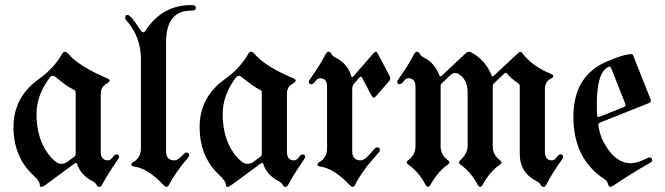

<svg xmlns="http://www.w3.org/2000/svg" viewBox="-20 -727 2620 757"><path d="M132.8 -415Q192.9 -458 225.1 -515.1Q229.5 -522.9 236.1 -522.9Q242.7 -522.9 249.5 -514.6Q290 -466.3 401.9 -418.5Q412.1 -414.1 412.1 -408.9Q412.1 -403.8 399.9 -397Q377.4 -384.3 377.4 -358.4V-128.4Q377.4 -94.7 405.8 -94.7Q415.5 -94.7 423.8 -106.4Q432.1 -118.2 440.4 -118.2Q449.2 -118.2 449.2 -108.4Q449.2 -104 441.4 -93.3Q401.4 -34.7 382.8 1Q378.4 9.8 371.3 9.8Q364.3 9.8 360.4 1.5Q356.4 -6.8 344.7 -12.7Q298.8 -36.1 284.2 -80.1Q282.7 -84.5 279.8 -84.5Q276.9 -84.5 272.9 -81.5L160.2 1.5Q148.9 9.8 142.8 9.8Q136.7 9.8 136.7 1Q136.7 -12.7 109.9 -37.6Q33.2 -109.4 33.2 -226.6Q33.2 -343.8 132.8 -415ZM124 -277.8Q124 -168.9 183.1 -104.5Q204.6 -81.1 219.7 -81.1Q234.9 -81.1 244.1 -87.9L272.9 -109.4Q278.3 -113.3 278.3 -119.6V-363.3Q278.3 -369.1 272.5 -372.1Q240.7 -388.2 199.7 -422.9Q193.4 -428.2 187.5 -428.2Q181.6 -428.2 176.8 -421.9Q124 -352.5 124 -277.8Z M473.6 -658.7Q473.6 -668 483.9 -668Q495.1 -668 534.2 -607.9Q539.6 -599.6 544.7 -599.6Q549.8 -599.6 554.2 -606.9Q619.6 -707 733.9 -707Q752.4 -707 752.4 -696Q752.4 -685.1 733.9 -685.1Q634.8 -685.1 634.8 -561V-129.9Q634.8 -94.7 668.5 -94.7Q681.2 -94.7 703.6 -118.7Q710 -125.5 714.8 -125.5Q726.1 -125.5 726.1 -115.2Q726.1 -110.8 720.2 -104Q669.4 -44.4 645.5 2.9Q642.1 9.8 636.7 9.8Q631.3 9.8 625 2.9Q562.5 -64 506.3 -70.8Q498 -71.8 498 -77.6Q498 -83.5 503.4 -86.4Q535.6 -104 535.6 -142.6V-492.2Q535.6 -582.5 479 -645.5Q473.6 -650.9 473.6 -658.7Z M866.7 -415Q926.8 -458 959 -515.1Q963.4 -522.9 970 -522.9Q976.6 -522.9 983.4 -514.6Q1023.9 -466.3 1135.7 -418.5Q1146 -414.1 1146 -408.9Q1146 -403.8 1133.8 -397Q1111.3 -384.3 1111.3 -358.4V-128.4Q1111.3 -94.7 1139.6 -94.7Q1149.4 -94.7 1157.7 -106.4Q1166 -118.2 1174.3 -118.2Q1183.1 -118.2 1183.1 -108.4Q1183.1 -104 1175.3 -93.3Q1135.3 -34.7 1116.7 1Q1112.3 9.8 1105.2 9.8Q1098.1 9.8 1094.2 1.5Q1090.3 -6.8 1078.6 -12.7Q1032.7 -36.1 1018.1 -80.1Q1016.6 -84.5 1013.7 -84.5Q1010.7 -84.5 1006.8 -81.5L894 1.5Q882.8 9.8 876.7 9.8Q870.6 9.8 870.6 1Q870.6 -12.7 843.8 -37.6Q767.1 -109.4 767.1 -226.6Q767.1 -343.8 866.7 -415ZM857.9 -277.8Q857.9 -168.9 917 -104.5Q938.5 -81.1 953.6 -81.1Q968.8 -81.1 978 -87.9L1006.8 -109.4Q1012.2 -113.3 1012.2 -119.6V-363.3Q1012.2 -369.1 1006.3 -372.1Q974.6 -388.2 933.6 -422.9Q927.2 -428.2 921.4 -428.2Q915.5 -428.2 910.6 -421.9Q857.9 -352.5 857.9 -277.8Z M1197.8 -404.8Q1197.8 -409.2 1205.6 -419.9Q1242.7 -471.7 1264.2 -514.2Q1268.6 -522.9 1275.6 -522.9Q1282.7 -522.9 1286.6 -514.6Q1290.5 -506.3 1302.2 -500.5Q1351.1 -475.6 1364.3 -428.2Q1365.7 -422.9 1368.2 -422.9Q1370.6 -422.9 1373.5 -426.3L1453.6 -518.1Q1458 -522.9 1461.9 -522.9Q1465.8 -522.9 1469.2 -516.6L1515.6 -428.2Q1518.6 -422.9 1518.6 -417.5Q1518.6 -412.1 1514.2 -407.2L1461.4 -346.7Q1457 -341.8 1453.1 -341.8Q1449.2 -341.8 1445.8 -348.1L1407.7 -420.4Q1405.3 -424.8 1402.6 -424.8Q1399.9 -424.8 1397 -421.4L1377 -398.4Q1368.7 -389.2 1368.7 -377.4V-129.9Q1368.7 -94.7 1402.3 -94.7Q1416.5 -94.7 1437.5 -118.7L1455.6 -139.2Q1461.4 -146 1466.8 -146Q1478 -146 1478 -135.3Q1478 -131.3 1472.2 -124.5L1454.1 -104Q1404.3 -47.9 1379.4 2.9Q1376 9.8 1370.6 9.8Q1365.2 9.8 1358.9 2.9Q1296.4 -64 1240.2 -70.8Q1231.9 -71.8 1231.9 -77.6Q1231.9 -83.5 1237.3 -86.4Q1269.5 -104 1269.5 -142.6V-384.8Q1269.5 -418.5 1241.7 -418.5Q1231.9 -418.5 1223.6 -406.7Q1215.3 -395 1206.5 -395Q1197.8 -395 1197.8 -404.8Z M1546.4 -404.8Q1546.4 -409.2 1554.2 -419.9Q1591.8 -471.7 1612.8 -514.2Q1617.2 -522.9 1624.3 -522.9Q1631.3 -522.9 1635.3 -514.6Q1639.2 -506.3 1650.9 -500.5Q1692.9 -479.5 1712.4 -430.2Q1714.4 -425.3 1716.3 -425.3Q1718.3 -425.3 1720.2 -427.2L1817.4 -518.1Q1822.8 -522.9 1828.4 -522.9Q1834 -522.9 1839.8 -519.5Q1894.5 -489.3 1918 -430.2Q1919.9 -425.3 1921.9 -425.3Q1923.8 -425.3 1925.8 -427.2L2023.9 -519Q2028.3 -522.9 2031.7 -522.9Q2035.2 -522.9 2038.1 -519Q2077.1 -466.8 2148.4 -437.5Q2161.6 -432.1 2161.6 -426.8Q2161.6 -421.4 2150.4 -416Q2128.4 -404.8 2128.4 -376V-128.4Q2128.4 -94.7 2156.2 -94.7Q2166 -94.7 2174.3 -106.4Q2182.6 -118.2 2191.4 -118.2Q2200.2 -118.2 2200.2 -108.4Q2200.2 -104 2192.4 -93.3Q2155.3 -41.5 2133.8 1Q2129.4 9.8 2122.3 9.8Q2115.2 9.8 2111.3 1.5Q2107.4 -6.8 2095.7 -12.7Q2029.3 -45.9 2029.3 -119.6V-387.2Q2029.3 -394 2024.4 -397.5Q1994.1 -418 1978.5 -437.5Q1976.6 -439.9 1973.9 -439.9Q1971.2 -439.9 1968.8 -437.5L1926.8 -397.9Q1922.9 -394 1922.9 -388.2V-149.9Q1922.9 -115.7 1952.1 -94.7Q1957.5 -90.8 1957.5 -86.7Q1957.5 -82.5 1951.2 -78.1Q1912.1 -51.3 1883.3 1Q1878.4 9.8 1873.3 9.8Q1868.2 9.8 1863.3 1Q1834.5 -51.3 1795.4 -78.1Q1789.1 -82.5 1789.1 -86.2Q1789.1 -89.8 1794.4 -94.7Q1823.7 -123.5 1823.7 -149.9V-361.8Q1823.7 -410.2 1793 -432.1Q1783.2 -439 1773.9 -439Q1764.6 -439 1756.8 -431.6L1721.2 -397.9Q1717.3 -394 1717.3 -388.2V-149.9Q1717.3 -116.2 1746.6 -94.7Q1752 -90.8 1752 -86.7Q1752 -82.5 1745.6 -78.1Q1706.5 -51.3 1677.7 1Q1672.9 9.8 1667.7 9.8Q1662.6 9.8 1657.7 1Q1628.9 -51.3 1589.8 -78.1Q1583.5 -82.5 1583.5 -86.7Q1583.5 -90.8 1588.9 -94.7Q1618.2 -116.2 1618.2 -149.9V-384.8Q1618.2 -418.5 1589.8 -418.5Q1580.1 -418.5 1571.8 -406.7Q1563.5 -395 1554.9 -395Q1546.4 -395 1546.4 -404.8Z M2240.7 -267.1Q2240.7 -427.2 2371.1 -483.9Q2439.5 -513.7 2470.7 -513.7Q2474.1 -513.7 2475.6 -510.3L2544.9 -335.9Q2546.4 -333 2546.4 -330.1Q2546.4 -323.7 2538.1 -320.3L2347.7 -244.6Q2338.9 -241.2 2338.9 -234.9Q2338.9 -232.4 2339.4 -230Q2345.7 -193.4 2359.4 -167.5Q2404.3 -83.5 2466.8 -83.5Q2492.2 -83.5 2531.2 -103Q2538.1 -106.4 2541 -106.4Q2551.3 -106.4 2551.3 -94.7Q2551.3 -89.4 2542.5 -84.5Q2470.2 -43.9 2400.4 3.4Q2391.1 9.8 2385.7 9.8Q2380.4 9.8 2377.2 -2Q2374 -13.7 2362.8 -21Q2240.7 -100.1 2240.7 -267.1ZM2333 -314Q2333 -280.8 2335 -270Q2335.9 -265.6 2338.6 -265.6Q2341.3 -265.6 2344.7 -267.1L2439.5 -304.7Q2446.3 -307.6 2446.3 -313.5Q2446.3 -315.9 2444.8 -319.3L2389.2 -459.5Q2387.2 -464.4 2384.5 -464.4Q2381.8 -464.4 2380.9 -463.9Q2333 -445.8 2333 -314Z"/></svg>

Font: UnifrakturMaguntia19
Style: Book
Weight: 400
Designer: j. 'mach' wust, Gerrit Ansmann, Georg Duffner, based on a font by Peter Wiegel, original typeface by Carl Albert Fahrenw
Version: Version 2017-03-19